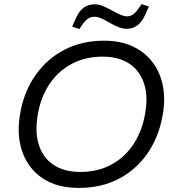

<svg xmlns="http://www.w3.org/2000/svg" viewBox="-20 -909 855 939"><path d="M365 10Q258 10 187 -38Q116 -86 87.5 -171.5Q59 -257 81 -367Q101 -468 156.5 -545.5Q212 -623 296.5 -666.5Q381 -710 490 -710Q569 -710 629 -682Q689 -654 727 -603.5Q765 -553 777.5 -484Q790 -415 773 -333Q753 -231 697.5 -153.5Q642 -76 558 -33Q474 10 365 10ZM372 -68Q456 -68 521 -102Q586 -136 628.5 -197.5Q671 -259 687 -339Q706 -430 686 -495.5Q666 -561 614 -596.5Q562 -632 482 -632Q399 -632 333.5 -598Q268 -564 225.5 -503Q183 -442 167 -361Q149 -269 169 -203.5Q189 -138 241.5 -103Q294 -68 372 -68ZM368 -767 333 -779 348 -813Q365 -853 388 -870.5Q411 -888 443 -888Q462 -888 483 -879.5Q504 -871 531 -856Q554 -843 571 -836Q588 -829 601 -829Q615 -829 628 -836.5Q641 -844 654 -863L673 -889L708 -877L693 -843Q675 -801 651.5 -784.5Q628 -768 600 -768Q581 -768 559.5 -776.5Q538 -785 510 -801Q490 -813 473.5 -820Q457 -827 442 -827Q426 -827 413 -819.5Q400 -812 386 -793Z"/></svg>

Font: REM Light
Style: Italic
Weight: 300
Italic angle: -11°
Designer: Octavio Pardo
Foundry: Ashler Design
Version: Version 1.005;gftools[0.9.28]